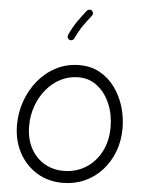

<svg xmlns="http://www.w3.org/2000/svg" viewBox="-67 -1088 878 1170"><g transform="rotate(5 372.5 -503.0)"><path d="M360.4 29.3Q271.5 29.3 202.1 -13.2Q132.8 -55.7 93 -130.1Q53.2 -204.6 53.2 -299.3Q53.2 -375.5 78.6 -446.3Q104 -517.1 150.4 -573Q196.8 -628.9 260.7 -661.6Q324.7 -694.3 402.3 -694.3Q472.7 -694.3 527.3 -663.6Q582 -632.8 619.6 -581.1Q657.2 -529.3 676.5 -465.1Q695.8 -400.9 695.8 -334Q695.8 -256.3 670.7 -190.2Q645.5 -124 600.3 -74.7Q555.2 -25.4 493.9 2Q432.6 29.3 360.4 29.3ZM360.4 -43.9Q434.6 -43.9 493.9 -80.6Q553.2 -117.2 587.9 -182.6Q622.6 -248 622.6 -334Q622.6 -412.6 594.7 -477.5Q566.9 -542.5 517.3 -581.3Q467.8 -620.1 402.3 -620.1Q344.2 -620.1 294.2 -594.7Q244.1 -569.3 206.8 -524.7Q169.4 -480 148.4 -422.1Q127.4 -364.3 127.4 -299.3Q127.4 -221.7 157.7 -164.3Q188 -106.9 240.5 -75.4Q293 -43.9 360.4 -43.9ZM447.3 -1031.7Q454.1 -1026.4 455.1 -1017.3Q456.1 -1008.3 450.7 -1001.5Q423.3 -967.3 399.4 -932.9Q375.5 -898.4 355 -853.5Q351.6 -845.7 343 -842.3Q334.5 -838.9 326.2 -842.3Q318.4 -846.2 315.2 -854.7Q312 -863.3 315.4 -871.1Q337.4 -919.9 363.3 -957Q389.2 -994.1 416.5 -1028.3Q421.9 -1035.2 431.2 -1036.1Q440.4 -1037.1 447.3 -1031.7Z"/></g></svg>

Font: Mikhak Regular
Style: Regular
Weight: 400
Designer: Amin Abedi
Version: Version 3.3